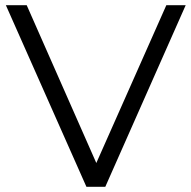

<svg xmlns="http://www.w3.org/2000/svg" viewBox="-20 -720 738 740"><path d="M313.1 0 2.6 -700H82.9L373.4 -41.5H328.9L621.1 -700H695.7L385.8 0Z"/></svg>

Font: Montserrat Alternates Thin
Style: Regular
Weight: 100
Designer: Julieta Ulanovsky
Foundry: Julieta Ulanovsky
Version: Version 9.000